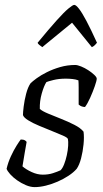

<svg xmlns="http://www.w3.org/2000/svg" viewBox="-20 -766 422 786"><path d="M122 0Q105 0 86 -8Q67 -16 50 -28Q33 -40 21.5 -53Q10 -66 7 -75Q13 -101 24.5 -126Q36 -151 48 -170Q60 -189 65 -195Q71 -195 75.5 -194Q80 -193 83.5 -190.5Q87 -188 89 -185Q86 -168 81 -139.5Q76 -111 72 -85Q87 -72 110 -61.5Q133 -51 155 -51Q178 -51 196.5 -57Q215 -63 228 -69Q236 -77 242.5 -93.5Q249 -110 253.5 -130.5Q258 -151 259 -169Q260 -187 258 -197Q256 -203 237.5 -211Q219 -219 193 -229.5Q167 -240 140.5 -251Q114 -262 95.5 -273.5Q77 -285 74 -295Q74 -306 77 -330.5Q80 -355 87 -382Q94 -409 105 -425Q113 -433 130 -445.5Q147 -458 172 -470.5Q197 -483 226.5 -491.5Q256 -500 288 -500Q297 -500 312 -494Q327 -488 341.5 -478.5Q356 -469 366 -459.5Q376 -450 376 -444Q376 -436 368 -413Q360 -390 349 -365.5Q338 -341 328 -328Q323 -328 317.5 -329.5Q312 -331 308 -333.5Q304 -336 302 -338Q302 -352 302 -370.5Q302 -389 302 -407.5Q302 -426 301 -437Q291 -441 277 -442.5Q263 -444 249 -444Q221 -444 199 -438.5Q177 -433 170 -430Q160 -415 151 -383.5Q142 -352 143 -320Q153 -311 177 -301Q201 -291 230 -279.5Q259 -268 284.5 -255Q310 -242 322 -227Q325 -205 322 -175Q319 -145 312 -118Q305 -91 294 -75Q281 -60 260.5 -46.5Q240 -33 216 -22.5Q192 -12 167.5 -6Q143 0 122 0ZM153 -573Q146 -578 140.5 -582.5Q135 -587 134 -591Q181 -648 211.5 -682Q242 -716 260 -731Q278 -746 284 -746Q291 -746 303.5 -730Q316 -714 334 -680Q352 -646 377 -591Q373 -587 369.5 -582.5Q366 -578 356 -573L275 -673Z"/></svg>

Font: Texturina Medium 12pt Thin
Style: Italic
Weight: 250
Italic angle: -11°
Version: Version 1.002